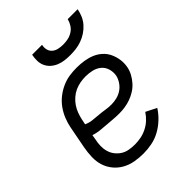

<svg xmlns="http://www.w3.org/2000/svg" viewBox="-217 -861 984 984"><g transform="rotate(-45 275.0 -369.0)"><path d="M239 12Q207 12 176.5 6.5Q146 1 120 -13.5Q94 -28 75 -51Q56 -74 47 -102.5Q38 -131 39 -163Q40 -195 46 -227L69 -347Q74 -373 84.5 -399.5Q95 -426 111.5 -449.5Q128 -473 151 -491.5Q174 -510 200.5 -522Q227 -534 253.5 -538Q280 -542 307 -542Q334 -542 360 -538Q386 -534 409 -524.5Q432 -515 450.5 -498.5Q469 -482 479.5 -460Q490 -438 494 -412.5Q498 -387 493 -360Q489 -339 478.5 -319.5Q468 -300 453 -283Q438 -266 419 -254Q400 -242 379 -234.5Q358 -227 337 -224Q316 -221 296 -221Q273 -221 251.5 -223Q230 -225 207.5 -226.5Q185 -228 163 -230.5Q141 -233 120 -240L116 -215Q111 -193 110.5 -172Q110 -151 115.5 -131.5Q121 -112 133 -96.5Q145 -81 161 -70.5Q177 -60 197.5 -56Q218 -52 240 -52Q261 -52 283 -56Q305 -60 326.5 -70.5Q348 -81 365.5 -97Q383 -113 396 -133L454 -104Q437 -77 412.5 -54Q388 -31 359.5 -15.5Q331 0 300 6Q269 12 239 12ZM300 -282Q320 -282 340 -287Q360 -292 377 -303.5Q394 -315 406 -333Q418 -351 422 -370Q426 -394 419 -416.5Q412 -439 395 -453Q378 -467 355 -472.5Q332 -478 308 -478Q289 -478 269 -474.5Q249 -471 230.5 -462.5Q212 -454 196 -440Q180 -426 168.5 -409Q157 -392 150 -373Q143 -354 139 -335L133 -306Q152 -297 173.5 -294.5Q195 -292 216 -290.5Q237 -289 258 -285.5Q279 -282 300 -282ZM330 -610Q310 -610 290 -612.5Q270 -615 252 -622.5Q234 -630 220 -642.5Q206 -655 198 -672Q190 -689 189.5 -709Q189 -729 193 -750H265Q261 -733 265 -717Q269 -701 281 -691Q293 -681 309.5 -677.5Q326 -674 343 -674Q360 -674 377.5 -677.5Q395 -681 411 -691Q427 -701 437 -717Q447 -733 451 -750H523Q519 -729 510.5 -709Q502 -689 487 -672Q472 -655 453 -642.5Q434 -630 413 -622.5Q392 -615 371 -612.5Q350 -610 330 -610Z"/></g></svg>

Font: Lode
Style: Italic
Weight: 400
Italic angle: -11°
Monospace: yes
Designer: Belleve Invis
Foundry: Belleve Invis
Version: Version 29.2.0; ttfautohint (v1.8.3)